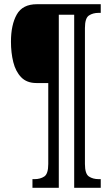

<svg xmlns="http://www.w3.org/2000/svg" viewBox="-20 -780 530 911"><path d="M134 111V70H144Q171 70 190 57.5Q209 45 209 -2V-386H153Q107 -386 80.5 -413.5Q54 -441 43 -485.5Q32 -530 32 -582Q32 -662 59.5 -711Q87 -760 155 -760H458V-719H448Q421 -719 402 -706.5Q383 -694 383 -647V-2Q383 45 402 57.5Q421 70 448 70H458V111H332V-710H259V111Z"/></svg>

Font: Noto Serif ExtraCondensed
Style: Regular
Weight: 400
Width: 2
Designer: Monotype Design Team
Foundry: Monotype Imaging Inc.
Version: Version 2.015